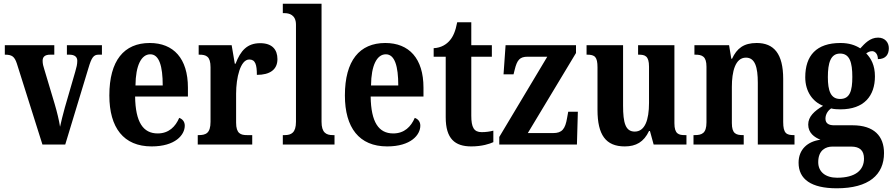

<svg xmlns="http://www.w3.org/2000/svg" viewBox="-20 -780 4818 1036"><path d="M71 -437 209 0H332L457 -412C474 -470 485 -485 512 -485H530V-536H341V-485H354C384 -485 397 -472 397 -452C397 -433 393 -417 386 -393L330 -200C319 -162 310 -122 304 -96C299 -129 288 -175 275 -219L219 -406C214 -421 210 -436 210 -452C210 -473 222 -485 251 -485H273V-536H6V-485C44 -485 58 -476 71 -437Z M798 10C926 10 977 -52 977 -102C977 -124 964 -138 947 -144C927 -97 891 -60 831 -60C752 -60 711 -121 709 -259H994V-307C994 -465 916 -548 788 -548C649 -548 570 -453 570 -265C570 -91 647 10 798 10ZM858 -319H711C712 -428 743 -487 791 -487C839 -487 858 -423 858 -319Z M1047 0H1341V-51H1313C1279 -51 1254 -59 1254 -118V-275C1254 -360 1277 -459 1325 -459C1358 -459 1366 -431 1366 -376C1436 -376 1477 -404 1477 -461C1477 -512 1449 -547 1384 -547C1314 -547 1278 -507 1251 -436H1247L1230 -536H1052V-485H1055C1093 -485 1116 -476 1116 -417V-123C1116 -60 1090 -51 1051 -51H1047Z M1506 0H1785V-51H1776C1740 -51 1715 -64 1715 -123V-760H1506V-709H1516C1539 -709 1577 -701 1577 -647V-123C1577 -64 1552 -51 1516 -51H1506Z M2069 10C2197 10 2248 -52 2248 -102C2248 -124 2235 -138 2218 -144C2198 -97 2162 -60 2102 -60C2023 -60 1982 -121 1980 -259H2265V-307C2265 -465 2187 -548 2059 -548C1920 -548 1841 -453 1841 -265C1841 -91 1918 10 2069 10ZM2129 -319H1982C1983 -428 2014 -487 2062 -487C2110 -487 2129 -423 2129 -319Z M2523 10C2581 10 2623 -4 2642 -13V-75C2623 -70 2602 -67 2579 -67C2537 -67 2523 -93 2523 -156V-474H2634V-536H2523V-660H2447C2438 -612 2425 -583 2408 -563C2390 -541 2361 -522 2320 -520V-474H2385V-147C2385 -31 2435 10 2523 10Z M2674 0H3093L3098 -177H3046L3040 -144C3030 -83 3012 -62 2965 -62H2828L3088 -494V-536H2708L2697 -379H2751L2757 -403C2770 -457 2785 -474 2827 -474H2933L2674 -41Z M3351 10C3412 10 3454 -14 3482 -73H3487L3507 0H3684V-51H3676C3643 -51 3619 -56 3619 -115V-536H3423V-485H3426C3460 -485 3482 -479 3482 -420V-225C3482 -131 3459 -70 3405 -70C3355 -70 3342 -117 3342 -210V-536H3145V-485H3148C3190 -485 3204 -473 3204 -416V-187C3204 -52 3249 10 3351 10Z M3722 0H3993V-51H3989C3951 -51 3929 -59 3929 -116V-311C3929 -393 3947 -469 4005 -469C4054 -469 4069 -418 4069 -333V0H4267V-51H4263C4224 -51 4206 -60 4206 -122V-354C4206 -490 4156 -548 4063 -548C3993 -548 3956 -519 3930 -463H3926L3914 -536H3727V-485H3731C3769 -485 3792 -476 3792 -420V-120C3792 -60 3767 -51 3728 -51H3722Z M4495 236C4668 236 4750 163 4750 46C4750 -45 4697 -104 4580 -104H4480C4452 -104 4434 -114 4434 -140C4434 -165 4450 -186 4465 -195C4476 -191 4502 -190 4515 -190C4643 -190 4701 -263 4701 -368C4701 -428 4680 -465 4654 -492C4663 -498 4672 -504 4686 -504C4701 -504 4717 -489 4717 -461C4761 -461 4776 -488 4776 -520C4776 -550 4756 -577 4718 -577C4674 -577 4646 -545 4622 -519C4594 -537 4560 -548 4515 -548C4385 -548 4325 -480 4325 -363C4325 -285 4366 -231 4421 -209C4374 -181 4341 -151 4341 -108C4341 -62 4375 -39 4407 -26C4338 -17 4289 26 4289 98C4289 187 4357 236 4495 236ZM4513 -246C4462 -246 4447 -291 4447 -364C4447 -441 4462 -491 4513 -491C4565 -491 4579 -443 4579 -365C4579 -290 4566 -246 4513 -246ZM4497 179C4434 179 4395 147 4395 95C4395 29 4437 11 4471 11H4573C4619 11 4642 32 4642 76C4642 137 4597 179 4497 179Z"/></svg>

Font: Noto Serif Myanmar Condensed
Style: Bold
Weight: 700
Width: 3
Designer: Ben Mitchell and the Monotype Design Team
Foundry: Monotype Imaging Inc.
Version: Version 2.106